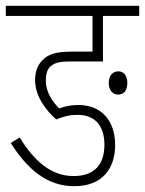

<svg xmlns="http://www.w3.org/2000/svg" viewBox="-20 -642 500 662"><path d="M248 -246C303 -246 340 -213 340 -143C340 -74 305 -35 234 -35C155 -35 97 -88 48 -168L17 -149C73 -61 140 0 236 0C332 0 377 -60 377 -142C377 -226 330 -280 250 -280C227 -280 204 -276 184 -268C163 -290 138 -322 138 -364C138 -385 142 -400 152 -411C165 -424 182 -430 220 -430H335V-587H460V-622H0V-587H299V-464H227C170 -464 145 -454 126 -434C109 -417 101 -394 101 -366C101 -309 140 -260 174 -230C199 -241 222 -246 248 -246ZM355 -356C355 -329 370 -316 387 -316C406 -316 419 -328 419 -356C419 -381 407 -396 388 -396C369 -396 355 -382 355 -356Z"/></svg>

Font: Noto Sans Devanagari UI ExtraCondensed ExtraLight
Style: Regular
Weight: 200
Width: 2
Designer: Jelle Bosma - Monotype Design Team
Foundry: Monotype Imaging Inc.
Version: Version 2.004